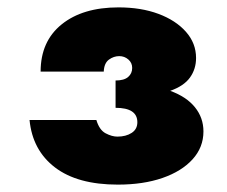

<svg xmlns="http://www.w3.org/2000/svg" viewBox="-20 -490 616 520"><path d="M299 10Q190 10 129 -36.5Q68 -83 60 -165H241Q249 -138 266 -129Q283 -120 298 -120Q321 -120 336.5 -130Q352 -140 352 -159Q352 -198 293 -198V-272Q316 -272 327 -281.5Q338 -291 338 -306Q338 -320 327.5 -329Q317 -338 303 -338Q288 -338 275 -328.5Q262 -319 261 -296H90Q90 -378 147 -424Q204 -470 301 -470Q362 -470 409 -452.5Q456 -435 483.5 -404Q511 -373 511 -333Q511 -303 494.5 -280Q478 -257 441 -244Q485 -228 508 -199.5Q531 -171 531 -134Q531 -91 501.5 -58.5Q472 -26 420 -8Q368 10 299 10Z"/></svg>

Font: Jost* Black
Style: Regular
Weight: 900
Version: Version 3.7